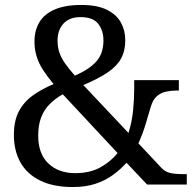

<svg xmlns="http://www.w3.org/2000/svg" viewBox="-20 -744 782 774"><path d="M274 10Q194 10 141 -16.5Q88 -43 62 -90Q36 -137 36 -200Q36 -257 56 -295Q76 -333 112 -359Q148 -385 196 -405Q171 -435 153.5 -462Q136 -489 127.5 -517Q119 -545 119 -577Q119 -621 138.5 -654Q158 -687 200 -705.5Q242 -724 308 -724Q372 -724 411 -704.5Q450 -685 467.5 -653Q485 -621 485 -582Q485 -539 468 -508Q451 -477 414 -452Q377 -427 316 -401L498 -208Q512 -253 516.5 -299Q521 -345 521 -382V-421H701V-379H692Q670 -379 649 -374.5Q628 -370 612 -356Q596 -342 587 -311Q578 -279 566.5 -241.5Q555 -204 538 -166L631 -67Q645 -52 664.5 -47Q684 -42 724 -42H733V0H573L490 -88Q466 -61 435 -38.5Q404 -16 364.5 -3Q325 10 274 10ZM283 -46Q342 -46 384 -69Q426 -92 454 -127L233 -364Q203 -347 180.5 -324.5Q158 -302 146 -271Q134 -240 134 -197Q134 -124 175 -85Q216 -46 283 -46ZM282 -439Q341 -465 369 -497Q397 -529 397 -581Q397 -621 376 -648Q355 -675 304 -675Q260 -675 236 -649Q212 -623 212 -580Q212 -555 219 -533.5Q226 -512 241.5 -489.5Q257 -467 282 -439Z"/></svg>

Font: Noto Serif Malayalam
Style: Regular
Weight: 400
Designer: Indian type Foundry, Jelle Bosma, Monotype Design Team
Foundry: Monotype Imaging Inc.
Version: Version 2.103